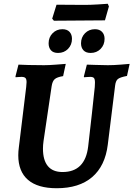

<svg xmlns="http://www.w3.org/2000/svg" viewBox="-20 -987 708 1019"><path d="M208 -198Q208 -137 234 -105.5Q260 -74 312 -74Q432 -74 448 -210Q457 -287 468 -386Q479 -485 483 -525Q484 -535 484 -549Q484 -567 478.5 -573Q473 -579 459 -579Q450 -579 440 -578Q430 -577 426 -577L425 -581L441 -644Q453 -644 486 -642.5Q519 -641 552 -641Q583 -641 620 -644Q657 -647 668 -648L654 -584Q617 -577 605.5 -567.5Q594 -558 591 -533L552 -219Q538 -106 469 -47Q400 12 281 12Q180 12 128.5 -32.5Q77 -77 77 -163Q77 -183 80 -205L119 -525Q121 -545 121 -551Q121 -567 115 -573Q109 -579 94 -579Q85 -579 75.5 -578Q66 -577 63 -577L62 -581L78 -644Q92 -643 131 -642Q170 -641 214 -641Q239 -641 278 -644Q317 -647 329 -648L315 -583Q283 -578 270.5 -567Q258 -556 254 -529L211 -238Q208 -217 208 -198ZM537 -879 401 -878 266 -877 257 -888 280 -962 429 -961Q459 -961 499.5 -963.5Q540 -966 552 -967L558 -953ZM238 -757Q238 -789 259 -810.5Q280 -832 311 -832Q336 -832 349 -818Q362 -804 362 -781Q362 -749 341 -727.5Q320 -706 288 -706Q263 -706 250.5 -720Q238 -734 238 -757ZM410 -757Q410 -789 431 -810.5Q452 -832 484 -832Q508 -832 521.5 -818Q535 -804 535 -781Q535 -749 514 -727.5Q493 -706 461 -706Q436 -706 423 -720Q410 -734 410 -757Z"/></svg>

Font: Alegreya
Style: Bold Italic
Weight: 700
Italic angle: -7°
Designer: Juan Pablo del Peral
Foundry: Huerta Tipografica
Version: Version 2.007; ttfautohint (v1.6)